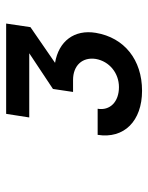

<svg xmlns="http://www.w3.org/2000/svg" viewBox="53 -924 493 640"><g transform="rotate(-90 300.0 -603.5)"><path d="M318 -377C421 -377 495 -436 511 -531C523 -603 483 -655 411 -667L530 -749L542 -830H241L229 -753H443L324 -674L314 -607H354C402 -607 431 -576 424 -531C416 -486 377 -454 330 -454C281 -454 251 -484 258 -525H171C157 -437 217 -377 318 -377Z"/></g></svg>

Font: JetBrains Mono
Style: Bold Italic
Weight: 558
Italic angle: -9°
Monospace: yes
Designer: Philipp Nurullin, Konstantin Bulenkov
Foundry: JetBrains
Version: Version 2.305